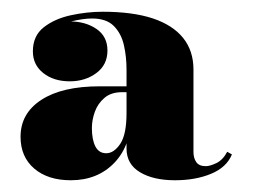

<svg xmlns="http://www.w3.org/2000/svg" viewBox="-20 -783 442 327"><path d="M278 -476Q241 -476 218.2 -489.8Q195.5 -503.5 195.5 -530V-664.5Q195.5 -686.5 191 -706.2Q186.5 -726 173.8 -738.8Q161 -751.5 137 -751.5Q121.5 -751.5 101.2 -746.5Q81 -741.5 66 -729.2Q51 -717 51 -695.5H36.5Q36.5 -717.5 55 -732Q73.5 -746.5 99 -746.5Q125.5 -746.5 144.2 -733.8Q163 -721 163 -697Q163 -672.5 144 -658.5Q125 -644.5 99 -644.5Q71.5 -644.5 53.8 -658.5Q36 -672.5 36 -695.5Q36 -722 54.5 -736.5Q73 -751 100.5 -757Q128 -763 155 -763Q205.5 -763 239.8 -751.8Q274 -740.5 291.8 -718.5Q309.5 -696.5 309.5 -664.5V-524Q309.5 -514 314.2 -507Q319 -500 330.5 -500Q337.5 -500 348.5 -505.2Q359.5 -510.5 367 -524.5L375 -520Q366 -498 339.5 -487Q313 -476 278 -476ZM100.5 -476Q61.5 -476 38.2 -496Q15 -516 15 -550Q15 -590 50.5 -613Q86 -636 149.5 -636H223.5V-626H188Q169 -626 157.8 -616.2Q146.5 -606.5 141.5 -592.5Q136.5 -578.5 136.5 -565Q136.5 -545 142.5 -533.5Q148.5 -522 161 -522Q174 -522 184.8 -538Q195.5 -554 195.5 -590.5H204Q204 -536.5 175.2 -506.2Q146.5 -476 100.5 -476Z"/></svg>

Font: Bodoni Moda Black
Style: Regular
Weight: 900
Version: Version 2.005